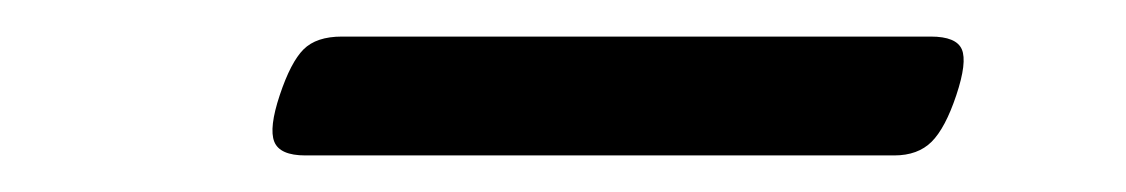

<svg xmlns="http://www.w3.org/2000/svg" viewBox="-20 -394 616 105"><path d="M147 -309Q133 -309 130 -316.5Q127 -324 133 -342Q139 -360 146 -367Q153 -374 167 -374H489Q503 -374 506 -367Q509 -360 503 -342Q497 -324 489.5 -316.5Q482 -309 469 -309Z"/></svg>

Font: Playwrite CU Light
Style: Regular
Weight: 300
Designer: Veronika Burian, José Scaglione
Foundry: TypeTogether
Version: Version 1.002